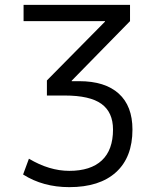

<svg xmlns="http://www.w3.org/2000/svg" viewBox="-20 -540 640 790"><path d="M77 -453V-520H515V-453L275 -208V-206H306Q412 -206 468.5 -155Q525 -104 525 -7Q525 107 457.5 168.5Q390 230 265 230Q157 230 75 178L99 113Q183 163 265 163Q353 163 399 120Q445 77 445 -7Q445 -78 397.5 -112.5Q350 -147 246 -147H173V-209L412 -451V-453Z"/></svg>

Font: M PLUS 1p
Style: Regular
Weight: 400
Version: Version 1.062